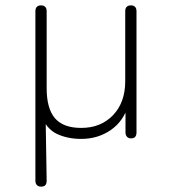

<svg xmlns="http://www.w3.org/2000/svg" viewBox="-20 -510 640 716"><path d="M133 186Q123 186 117.5 180Q112 174 112 164V-468Q112 -479 117.5 -484.5Q123 -490 133 -490Q143 -490 148.5 -484.5Q154 -479 154 -468V-181Q154 -105 185 -69Q216 -33 283 -33Q356 -33 401.5 -80.5Q447 -128 447 -207V-468Q447 -479 452.5 -484.5Q458 -490 468 -490Q478 -490 483.5 -484.5Q489 -479 489 -468V-16Q489 6 469 6Q459 6 453.5 0Q448 -6 448 -16V-121H460Q441 -58 393 -25Q345 8 283 8Q232 8 192.5 -10.5Q153 -29 133 -81H150L154 164Q154 175 149 180.5Q144 186 133 186Z"/></svg>

Font: Nunito ExtraLight
Style: Regular
Weight: 200
Designer: Vernon Adams
Foundry: Vernon Adams
Version: Version 3.602